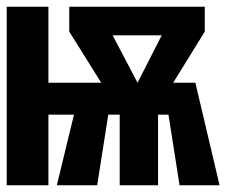

<svg xmlns="http://www.w3.org/2000/svg" viewBox="-21 -551 673 571"><path d="M632 0H513L480 -210H449V0H335V-210H301L268 0H148L199 -210H123V0H-1V-531H123V-305H280L185 -457V-531H588V-457L494 -305H560ZM388 -305 460 -446H314Z"/></svg>

Font: Fira Mono
Style: Bold
Weight: 700
Monospace: yes
Designer: Carrois Corporate & Edenspiekermann AG
Foundry: Carrois Corporate GbR & Edenspiekermann AG
Version: Version 3.206